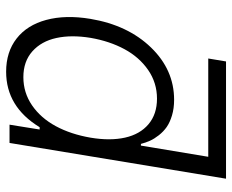

<svg xmlns="http://www.w3.org/2000/svg" viewBox="-87 -680 779 645"><g transform="rotate(90 302.5 -357.5)"><path d="M186.4 -727.3H580.3L460.2 0H398.8L415.1 -101.2H407.3Q338.8 11.4 220.9 11.4Q154.5 11.4 109.4 -23.8Q64.3 -58.9 46.9 -123.4Q29.5 -187.9 43.3 -271.3Q64.3 -397.4 139.4 -475.1Q214.5 -552.9 315.3 -552.9Q344.1 -552.9 367.7 -545.8Q391.3 -538.7 406.8 -527.9Q422.2 -517 434.3 -501.6Q446.4 -486.2 452.8 -471.9Q459.2 -457.7 463.4 -441.4H469.1L506.7 -667.6H176.5ZM442.5 -272.4Q453.5 -338.1 442.3 -388.1Q431.1 -438.2 397.4 -466.8Q363.6 -495.4 311.4 -495.4Q258.2 -495.4 215 -465.6Q171.9 -435.7 145.1 -386Q118.3 -336.3 107.2 -272.4Q96.6 -208.1 107.6 -157.5Q118.6 -106.9 152.5 -76.7Q186.4 -46.5 239.3 -46.5Q291.2 -46.5 333.8 -75.6Q376.4 -104.8 403.8 -155.4Q431.1 -206 442.5 -272.4Z"/></g></svg>

Font: Karasuma Gothic
Style: Light Italic
Weight: 300
Italic angle: 9.39998°
Designer: Rasmus Andersson / Ryoko Nishizuka
Foundry: rsms
Version: Version 1.00